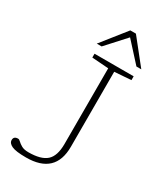

<svg xmlns="http://www.w3.org/2000/svg" viewBox="-229 -1013 944 1109"><g transform="rotate(30 243.0 -458.5)"><path d="M335.5 -173.5Q335.5 10 141.5 10Q73.5 10 46.5 -2.5Q19.5 -15 19.5 -36Q19.5 -61.5 48.5 -61.5Q56 -61.5 65.5 -52Q75 -42.5 92 -32.8Q109 -23 138.5 -23Q222 -23 258.8 -56Q295.5 -89 295.5 -168.5V-673.5L185 -681.5V-707H446V-681.5L335.5 -673.5ZM431.5 -764 315.5 -891.5 199.5 -764H167L296.5 -927H334L464 -764Z"/></g></svg>

Font: Newsreader Caption ExtraLight
Style: Regular
Weight: 275
Designer: Hugues Gentile
Foundry: Production Type
Version: Version 1.001